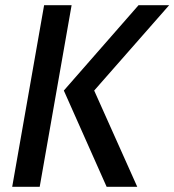

<svg xmlns="http://www.w3.org/2000/svg" viewBox="-20 -720 672 740"><path d="M509 0H391L226 -371L514 -700H632L343 -371ZM133 0H27L150 -700H256Z"/></svg>

Font: Cabin
Style: Medium Italic
Weight: 500
Designer: Pablo Impallari
Foundry: Pablo Impallari. www.impallari.com Igino Marini. www.ikern.com
Version: Version 1.005